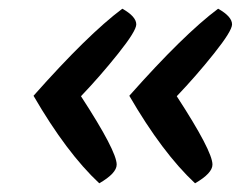

<svg xmlns="http://www.w3.org/2000/svg" viewBox="-20 -456 568 441"><path d="M513 -400Q513 -385 471.5 -333Q430 -281 386 -235Q468 -109 468 -78Q468 -58 428 -35Q353 -105 277 -236Q402 -377 481 -436Q513 -418 513 -400ZM293 -400Q293 -385 251.5 -333Q210 -281 166 -235Q248 -109 248 -78Q248 -58 208 -35Q133 -105 57 -236Q182 -377 261 -436Q293 -418 293 -400Z"/></svg>

Font: Overlock
Style: Bold Italic
Weight: 700
Version: Version 1.001